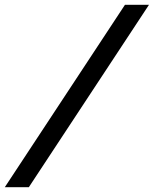

<svg xmlns="http://www.w3.org/2000/svg" viewBox="-46 -710 640 799"><path d="M574 -690H474L-26 69H74Z"/></svg>

Font: Exo 2 Semi Bold
Style: Italic
Weight: 600
Italic angle: -8°
Designer: Natanael Gama
Version: Version 1.001;PS 001.001;hotconv 1.0.88;makeotf.lib2.5.64775